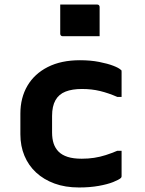

<svg xmlns="http://www.w3.org/2000/svg" viewBox="-20 -816 640 848"><path d="M333 -550Q380 -550 418 -542.5Q456 -535 480.5 -525.5Q505 -516 513 -508Q516 -507 516.5 -504.5Q517 -502 517 -499Q517 -472 517 -444Q517 -416 517 -388H498Q459 -405 422 -414Q385 -423 342 -423Q299 -423 269.5 -411.5Q240 -400 225 -373.5Q210 -347 210 -304V-231Q210 -203 217 -182Q224 -161 239 -146Q254 -131 279 -123Q304 -115 341 -115Q370 -115 396 -119Q422 -123 447 -131Q472 -139 498 -150H517Q517 -122 517 -94Q517 -66 517 -38Q517 -36 516.5 -34Q516 -32 514 -30Q505 -22 480 -12Q455 -2 416 5Q377 12 329 12Q268 12 220.5 -5.5Q173 -23 139.5 -54Q106 -85 88 -128Q70 -171 70 -223V-314Q70 -384 101 -437Q132 -490 191 -520Q250 -550 333 -550ZM246 -796Q265 -796 285.5 -796Q306 -796 327.5 -796Q349 -796 369.5 -796Q390 -796 409 -796Q414 -796 417 -793Q420 -790 420 -785V-656Q401 -656 380.5 -656Q360 -656 338.5 -656Q317 -656 296.5 -656Q276 -656 257 -656Q252 -656 249 -659Q246 -662 246 -667Z"/></svg>

Font: Recursive Monospace
Style: Bold
Weight: 700
Version: Version 1.047